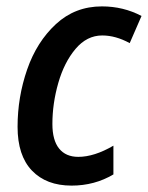

<svg xmlns="http://www.w3.org/2000/svg" viewBox="-20 -571 463 601"><path d="M35 -174Q35 -267 65 -353.5Q95 -440 155 -495.5Q215 -551 299 -551Q366 -551 423 -521L386 -436Q342 -460 300 -460Q252 -460 216.5 -418Q181 -376 162.5 -311.5Q144 -247 144 -183Q144 -132 165 -106Q186 -80 225 -80Q275 -80 335 -115V-25Q276 10 204 10Q125 10 80 -37Q35 -84 35 -174Z"/></svg>

Font: Noto Sans UI NarrowMedium
Style: Italic
Weight: 500
Width: 4
Italic angle: -12°
Designer: Monotype Design Team
Foundry: Monotype Imaging Inc.
Version: Version 1.001